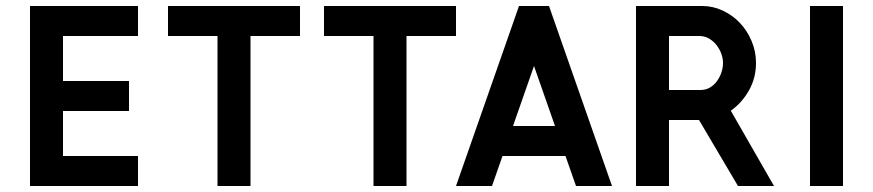

<svg xmlns="http://www.w3.org/2000/svg" viewBox="-20 -620 2910 640"><path d="M440 0H80V-600H440V-500H190V-350H410V-250H190V-100H440Z M980 -500H815V0H705V-500H540V-600H980Z M1500 -500H1335V0H1225V-500H1060V-600H1500Z M2020 0H1900L1865 -100H1655L1620 0H1500L1710 -600H1810ZM1830 -200 1760 -400 1690 -200Z M2560 0H2440L2310 -220H2210V0H2100V-600H2321Q2356 -600 2388.5 -585Q2421 -570 2445.5 -544.5Q2470 -519 2485 -484Q2500 -449 2500 -410Q2500 -360 2476.5 -318.5Q2453 -277 2416 -251ZM2390 -410Q2390 -425 2384.5 -440.5Q2379 -456 2368.5 -469.5Q2358 -483 2343.5 -491.5Q2329 -500 2311 -500H2210V-320H2315Q2333 -320 2347 -328.5Q2361 -337 2370.5 -350.5Q2380 -364 2385 -379.5Q2390 -395 2390 -410Z M2790 0H2680V-600H2790Z"/></svg>

Font: Gauge Heavy
Style: Heavy
Weight: 900
Designer: Daniel Pimley
Foundry: Daniel Pimley
Version: Version 2.0